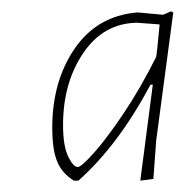

<svg xmlns="http://www.w3.org/2000/svg" viewBox="-20 -665 339 338"><path d="M285 -643 255 -418 250 -350 227 -347 249 -516H245Q188 -409 118 -347H110Q89 -360 80.5 -381Q72 -402 72 -440Q72 -522 111.5 -579.5Q151 -637 221 -643H224L267 -639L281 -645ZM255 -565 257 -581 261 -622 221 -625Q162 -624 126.5 -571.5Q91 -519 91 -445Q91 -408 100 -389.5Q109 -371 117 -371Q123 -371 145 -395.5Q167 -420 197 -464.5Q227 -509 255 -565Z"/></svg>

Font: Luna Sans Thin
Style: Italic
Weight: 250
Italic angle: -7°
Designer: Juan Pablo del Peral
Foundry: Huerta Tipografica
Version: Version 2.001; ttfautohint (v1.5)